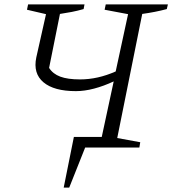

<svg xmlns="http://www.w3.org/2000/svg" viewBox="-20 -667 779 868"><path d="M268 181 314 -48H440L494 -299Q449 -278 405.5 -266.5Q362 -255 323 -255Q224 -255 176.5 -295Q129 -335 144 -407L188 -603L102 -623L107 -647H362L358 -626Q330 -618 304 -613Q278 -608 251 -604L202 -360Q219 -333 252.5 -320.5Q286 -308 342 -308Q422 -308 503 -344L559 -603L453 -623L458 -647H739L734 -626Q708 -619 680 -613.5Q652 -608 623 -604L510 -43L614 -24L610 0H365L293 181Z"/></svg>

Font: Piazzolla SC Light
Style: Italic
Weight: 300
Italic angle: -11.3°
Designer: Juan Pablo del Peral
Foundry: Huerta Tipografica
Version: Version 1.330